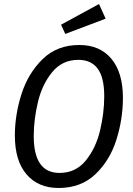

<svg xmlns="http://www.w3.org/2000/svg" viewBox="-20 -924 664 956"><path d="M592 -437Q592 -331 559.5 -228Q527 -125 455 -56.5Q383 12 272 12Q170 12 112 -56Q54 -124 54 -249Q54 -352 87 -455.5Q120 -559 192 -629.5Q264 -700 375 -700Q477 -700 534.5 -631.5Q592 -563 592 -437ZM148 -246Q148 -63 276 -63Q357 -63 407 -124.5Q457 -186 478 -273.5Q499 -361 499 -445Q499 -538 466.5 -582Q434 -626 370 -626Q290 -626 240 -565Q190 -504 169 -416.5Q148 -329 148 -246ZM506 -831 305 -755 284 -801 473 -904Z"/></svg>

Font: Fira Sans Condensed
Style: Italic
Weight: 400
Width: 3
Italic angle: -8°
Designer: bBox Type GmbH & Carrois Corporate GbR & Edenspiekermann AG
Foundry: bBox Type GmbH & Carrois Corporate GbR & Edenspiekermann AG
Version: Version 4.301